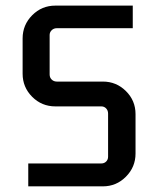

<svg xmlns="http://www.w3.org/2000/svg" viewBox="-20 -660 560 680"><path d="M460 -116.2Q460 -68.4 426 -34.2Q392.1 0 344.2 0H80.1V-81.1H338.9Q349.1 -81.1 356 -87.9Q362.8 -94.7 362.8 -105V-257.8Q362.8 -268.6 356 -275.9Q349.1 -283.2 338.9 -283.2H175.8Q127.9 -283.2 94 -317.1Q60.1 -351.1 60.1 -398.9V-523.9Q60.1 -571.8 94 -606Q127.9 -640.1 175.8 -640.1H450.2V-560.1H181.2Q170.4 -560.1 163.1 -553Q155.8 -545.9 155.8 -536.1V-396Q155.8 -385.3 163.1 -378.2Q170.4 -371.1 181.2 -371.1H344.2Q392.1 -371.1 426 -337.4Q460 -303.7 460 -255.9Z"/></svg>

Font: Laconic
Style: Regular
Weight: 400
Designer: Robby Woodard
Version: Version 1.000